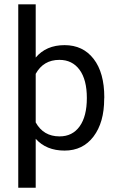

<svg xmlns="http://www.w3.org/2000/svg" viewBox="-20 -675 559 898"><path d="M147 -25.9V203.1H65.4V-654.8H147V-405.8Q195.8 -463.9 282 -463.9Q368.2 -463.9 418 -399.4Q467.8 -335 467.8 -219.7L467.3 -212.4Q467.3 -102.5 417.5 -36.6Q367.7 29.3 282 29.3Q196.3 29.3 147 -25.9ZM258.3 -37.1H258.8Q318.8 -37.1 352.5 -84Q386.2 -130.9 386.2 -216.6Q386.2 -302.2 352.1 -348.6Q317.9 -395 257.8 -395Q183.1 -395 147 -329.6V-102.5Q183.1 -37.1 258.3 -37.1Z"/></svg>

Font: Yantramanav
Style: Regular
Weight: 400
Version: Version 1.000;PS 1.0;hotconv 1.0.72;makeotf.lib2.5.5900; ttf